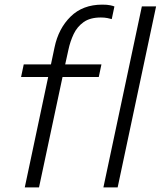

<svg xmlns="http://www.w3.org/2000/svg" viewBox="-20 -809 694 829"><path d="M87 0 188 -476.5H71L82.5 -531H200L215.5 -604.5Q232.5 -686 285 -737.5Q337.5 -789 421.5 -789Q443 -789 456 -786.2Q469 -783.5 474 -781L462.5 -726.5Q456.5 -728.5 443.8 -731Q431 -733.5 415.5 -733.5Q369 -733.5 341 -713.5Q313 -693.5 298 -661.8Q283 -630 275.5 -594.5L261.5 -531H418L406.5 -476.5H250L148.5 0ZM654 -781.5 488 0H426.5L592.5 -781.5Z"/></svg>

Font: Epilogue Light
Style: Italic
Weight: 300
Italic angle: -12°
Designer: Tyler Finck
Foundry: Etcetera Type Co
Version: Version 2.111; ttfautohint (v1.8.3)